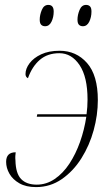

<svg xmlns="http://www.w3.org/2000/svg" viewBox="-20 -753 456 783"><path d="M130 -277 132 -287H333Q337 -317 337 -347Q337 -439 304.5 -487.5Q272 -536 222 -536Q174 -536 142.5 -509Q111 -482 94 -434Q84 -439 84 -451Q84 -473 100.5 -495Q117 -517 148 -531.5Q179 -546 223 -546Q291 -546 335 -496Q379 -446 379 -345Q379 -284 362 -222Q345 -160 312 -107.5Q279 -55 232 -22.5Q185 10 127 10Q86 10 59 -5.5Q32 -21 18.5 -44.5Q5 -68 5 -93Q5 -132 44 -132Q43 -125 42.5 -116.5Q42 -108 43 -99Q44 -46 66 -23Q88 0 130 0Q169 0 203 -23Q237 -46 263 -85.5Q289 -125 306.5 -174.5Q324 -224 332 -277ZM318 -646Q308 -646 302 -652Q296 -658 296 -673Q296 -692 304.5 -712.5Q313 -733 331 -733Q341 -733 347 -727Q353 -721 353 -706Q353 -683 344 -664.5Q335 -646 318 -646ZM164 -646Q154 -646 148 -652Q142 -658 142 -673Q142 -692 150.5 -712.5Q159 -733 177 -733Q199 -733 199 -706Q199 -683 190 -664.5Q181 -646 164 -646Z"/></svg>

Font: Noto Serif Display SemiCondensed ExtraLight
Style: Italic
Weight: 200
Width: 4
Italic angle: -12°
Designer: Monotype Design Team
Foundry: Monotype Imaging Inc.
Version: Version 2.009